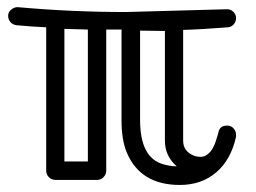

<svg xmlns="http://www.w3.org/2000/svg" viewBox="-20 -506 721 540"><path d="M30.8 -485.8Q181.2 -472.2 334 -472.2L617.2 -480H619.1Q629.4 -480 636.7 -472.4Q644 -464.8 644 -455.1Q644 -445.3 637.5 -437.7Q630.9 -430.2 621.1 -429.2Q546.4 -423.3 495.1 -421.9V-109.9Q495.1 -80.6 524.9 -68.4Q533.2 -64.9 544.2 -64.9Q555.2 -64.9 564 -72Q572.8 -79.1 578.6 -89.6Q584.5 -100.1 587.9 -111.8Q591.3 -123.5 594.2 -132.8Q597.2 -152.8 619.1 -152.8Q630.4 -152.8 637.2 -144.5Q644 -136.2 644 -127V-122.1Q629.9 -57.1 588.4 -21.5Q546.9 14.2 485.8 14.2Q375.5 14.2 336.9 -76.2Q321.8 -111.8 321.8 -168V-422.9H278.8V-25.9Q278.8 -15.6 271.2 -7.8Q263.7 0 252.9 0H136.2Q125 0 117.4 -7.8Q109.9 -15.6 109.9 -25.9V-429.2Q61.5 -431.6 25.9 -435.1Q16.1 -436.5 9.5 -443.8Q2.9 -451.2 2.9 -461.7Q2.9 -472.2 11.5 -479Q20 -485.8 28.8 -485.8ZM477.1 -38.1Q443.8 -67.4 443.8 -109.9V-418.9L374 -419.9V-168Q374 -62 439.5 -43.9Q458 -38.6 477.1 -38.1ZM227.1 -51.8V-422.9L161.1 -424.8V-51.8Z"/></svg>

Font: Ribeye Marrow
Style: Regular
Weight: 400
Designer: Astigmatic (AOETI)
Foundry: Astigmatic (AOETI)
Version: Version 1.000